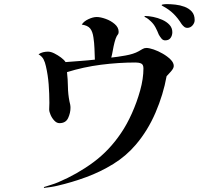

<svg xmlns="http://www.w3.org/2000/svg" viewBox="-20 -845 1040 937"><path d="M828 -523Q828 -512 814.5 -496.5Q801 -481 793 -473Q777 -384 739 -295.5Q701 -207 642 -138Q595 -83 532.5 -44.5Q470 -6 400.5 19.5Q331 45 262 61Q246 65 229 67.5Q212 70 195 72L194 68Q206 64 227.5 57.5Q249 51 265 44Q357 5 435.5 -53Q514 -111 571 -196Q599 -237 623.5 -291.5Q648 -346 664 -403.5Q680 -461 680 -511Q680 -530 669 -535Q658 -540 642 -540Q558 -540 472.5 -529Q387 -518 307 -493Q311 -458 311.5 -421.5Q312 -385 319 -350Q321 -343 322.5 -335Q324 -327 324 -319Q324 -294 312.5 -269Q301 -244 270 -244Q257 -244 245.5 -256Q234 -268 227 -284Q220 -300 220 -311Q220 -319 220.5 -327Q221 -335 221 -343Q221 -388 217.5 -433.5Q214 -479 204 -522Q200 -541 192.5 -555.5Q185 -570 168 -580Q178 -587 190 -590Q202 -593 214 -593Q228 -593 245 -584.5Q262 -576 277.5 -564.5Q293 -553 300 -542Q336 -545 372 -547.5Q408 -550 443 -554Q442 -581 441 -608.5Q440 -636 436 -662Q432 -691 420 -706Q408 -721 379 -725Q389 -741 411.5 -751.5Q434 -762 452 -762Q470 -762 495.5 -753Q521 -744 540 -727.5Q559 -711 559 -690Q559 -682 556.5 -678.5Q554 -675 550 -669Q544 -658 539 -638.5Q534 -619 530.5 -598.5Q527 -578 523 -564Q552 -567 592 -574Q632 -581 657 -595Q666 -600 675 -605.5Q684 -611 694 -611Q708 -611 730 -603.5Q752 -596 774.5 -583Q797 -570 812.5 -554.5Q828 -539 828 -523ZM821 -688Q821 -672 812.5 -660Q804 -648 786 -648Q775 -648 767.5 -657.5Q760 -667 755 -676Q748 -694 739 -711Q730 -728 716 -741Q710 -747 703.5 -752Q697 -757 689 -761Q685 -763 685 -765Q685 -767 688 -767Q705 -767 727.5 -762.5Q750 -758 771.5 -748.5Q793 -739 807 -724Q821 -709 821 -688ZM930 -747Q930 -733 919.5 -721Q909 -709 894 -709Q885 -709 878 -715Q871 -721 866 -728Q848 -757 826.5 -778Q805 -799 775 -815Q774 -816 771.5 -817Q769 -818 769 -820Q769 -823 779.5 -824Q790 -825 792 -825Q812 -825 835.5 -822.5Q859 -820 880.5 -812Q902 -804 916 -788.5Q930 -773 930 -747Z"/></svg>

Font: Kaisei Tokumin Medium
Style: Regular
Weight: 500
Designer: Font-Kai, 金井和夫
Foundry: KAZUO KANAI
Version: Version 5.003